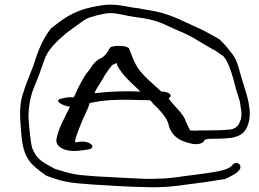

<svg xmlns="http://www.w3.org/2000/svg" viewBox="-20 -664 1107 820"><path d="M70 -102C76 -26 88 12 128 48C138 57 154 70 177 86C252 114 277 117 375 124C417 127 552 135 598 135C664 138 729 132 778 124L825 118C871 113 911 104 940 101C955 95 986 79 996 69C1001 63 1007 59 1007 49C1007 39 999 32 989 32C979 32 975 38 970 44C952 62 910 69 853 77L808 83C759 88 714 99 654 99C638 100 625 100 604 100C555 98 433 92 389 89C306 83 288 81 214 57C156 26 136 15 117 -33C111 -55 100 -151 102 -180C105 -231 114 -265 130 -303C144 -334 156 -371 168 -404C181 -449 222 -488 266 -525L310 -557C326 -568 337 -577 350 -584C363 -591 423 -608 450 -608C471 -608 488 -604 505 -601C534 -594 559 -591 594 -586C666 -574 697 -551 749 -530C806 -507 850 -473 901 -447L935 -423C961 -393 976 -329 988 -283C993 -265 999 -250 1004 -232L1008 -206C1009 -197 1011 -189 1011 -182C1011 -175 1011 -168 1010 -163C1010 -158 1009 -153 1006 -148C999 -124 982 -110 951 -110C940 -108 886 -107 857 -107C840 -107 823 -107 813 -106L792 -107C786 -118 779 -133 774 -144C764 -180 723 -210 700 -244C721 -256 703 -273 669 -273C639 -301 603 -330 580 -359C559 -383 547 -416 537 -442L531 -457C526 -464 511 -468 488 -468C465 -468 453 -465 448 -458C443 -446 428 -423 412 -416C377 -400 371 -374 350 -351C337 -334 326 -311 316 -293C308 -280 304 -262 294 -248C272 -250 260 -247 247 -244C196 -234 263 -207 279 -209C258 -164 229 -116 221 -69C216 -38 257 -12 323 -21L346 -24C401 -29 368 -63 324 -59L302 -56C301 -57 300 -60 301 -65C307 -91 324 -130 334 -155L357 -205C358 -212 362 -218 363 -224L407 -232C445 -237 481 -238 520 -238C549 -238 585 -236 614 -236H620C625 -232 631 -228 632 -223C659 -198 688 -167 698 -139C706 -100 728 -66 792 -52C819 -43 853 -51 853 -67C859 -68 864 -69 869 -71C899 -71 942 -72 954 -74C969 -74 986 -79 998 -84C1032 -98 1047 -136 1047 -184C1047 -193 1045 -202 1044 -211C1040 -243 1031 -266 1023 -294C1020 -304 1015 -319 1009 -340C996 -388 989 -416 962 -446C948 -465 937 -477 916 -497L862 -527C841 -538 823 -547 801 -556C746 -581 699 -607 620 -620C599 -623 583 -626 570 -629C531 -632 500 -644 454 -644C433 -645 408 -641 370 -633C287 -615 245 -579 199 -544C168 -506 149 -462 133 -416C119 -367 95 -320 81 -273C62 -220 64 -176 70 -102ZM384 -266C385 -273 391 -279 392 -284C402 -300 418 -324 426 -340L442 -364C448 -373 457 -381 458 -386C464 -389 473 -391 479 -395C480 -392 480 -389 480 -386C502 -343 541 -310 580 -273H575C554 -274 537 -274 520 -274C469 -274 429 -271 385 -266Z"/></svg>

Font: Stray Cat
Style: UltExt
Weight: 400
Version: Version 1.0